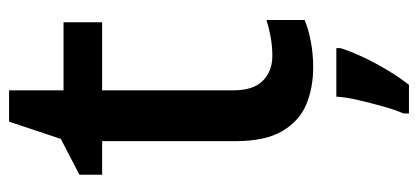

<svg xmlns="http://www.w3.org/2000/svg" viewBox="-269 -431 921 423"><g transform="rotate(-90 191.5 -219.5)"><path d="M280 -80Q302 -80 323 -84Q344 -88 359 -93V-9Q341 -1 313 4.5Q285 10 255 10Q210 10 173.5 -5Q137 -20 114.5 -57.5Q92 -95 92 -162V-455H18V-505L97 -546L135 -660H204V-540H354V-455H204V-166Q204 -122 225 -101Q246 -80 280 -80ZM297 70Q291 90 278.5 117Q266 144 250 171Q234 198 216 221H153V209Q161 191 168.5 164Q176 137 182.5 109.5Q189 82 190 61H297Z"/></g></svg>

Font: Noto Sans Oriya Medium
Style: Regular
Weight: 500
Version: Version 2.003